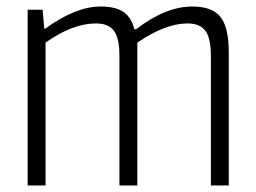

<svg xmlns="http://www.w3.org/2000/svg" viewBox="-20 -570 786 590"><path d="M65 -540H111L116 -482H119Q213 -550 289 -550Q334 -550 358.5 -534Q383 -518 393 -480H398Q489 -550 571 -550Q632 -550 657.5 -518Q683 -486 683 -409V0H628V-399Q628 -453 611 -475.5Q594 -498 556 -498Q522 -498 483 -483Q444 -468 402 -439V0H347V-399Q347 -453 330 -475.5Q313 -498 275 -498Q203 -498 120 -439V0H65Z"/></svg>

Font: Encode Sans Compressed
Style: Light
Weight: 300
Designer: Pablo Impallari, Andres Torresi
Foundry: Pablo Impallari, Andres Torresi
Version: Version 1.000; ttfautohint (v1.00) -l 8 -r 50 -G 200 -x 14 -